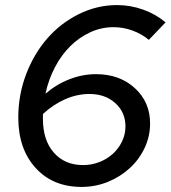

<svg xmlns="http://www.w3.org/2000/svg" viewBox="-20 -727 672 756"><path d="M301 9Q188 9 120 -66Q52 -141 52 -264Q52 -354 83 -435Q114 -516 166.5 -576Q219 -636 290.5 -671.5Q362 -707 441 -707Q494 -707 544 -689Q594 -671 632 -639L566 -570Q537 -594 501 -607Q465 -620 427 -620Q379 -620 335.5 -600Q292 -580 257 -545.5Q222 -511 196.5 -462.5Q171 -414 159 -358Q202 -395 253.5 -415Q305 -435 358 -435Q451 -435 511 -380Q571 -325 571 -241Q571 -190 549.5 -144.5Q528 -99 491 -65Q454 -31 405 -11Q356 9 301 9ZM149 -259Q149 -175 192 -126Q235 -77 307 -77Q341 -77 371.5 -89Q402 -101 424.5 -121.5Q447 -142 460.5 -170Q474 -198 474 -229Q474 -285 434 -321Q394 -357 332 -357Q284 -357 237 -336.5Q190 -316 149 -278Z"/></svg>

Font: Red Hat Display Medium
Style: Italic
Weight: 500
Italic angle: -12°
Designer: Pentagram / MCKL
Foundry: Pentagram / MCKL
Version: Version 1.003; Red Hat Display Medium Italic